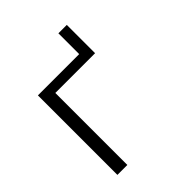

<svg xmlns="http://www.w3.org/2000/svg" viewBox="-184 -772 888 888"><g transform="rotate(-45 260.0 -328.0)"><path d="M72 0V-520H342V-656H397V-471H137V0Z"/></g></svg>

Font: Murecho Light
Style: Regular
Weight: 300
Designer: Neil Summerour
Foundry: Positype
Version: Version 1.010; ttfautohint (v1.8.3)